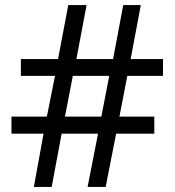

<svg xmlns="http://www.w3.org/2000/svg" viewBox="-20 -734 686 754"><path d="M480 -436 449 -276H586V-209H436L395 0H324L365 -209H222L183 0H113L151 -209H25V-276H164L196 -436H62V-502H208L248 -714H320L280 -502H424L464 -714H533L493 -502H620V-436ZM235 -276H378L409 -436H266Z"/></svg>

Font: Noto Sans Tifinagh Adrar
Style: Regular
Weight: 400
Designer: JamraPatel
Foundry: JamraPatel LLC
Version: Version 2.006; ttfautohint (v1.8.4.7-5d5b)